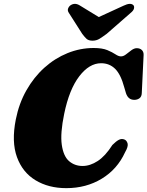

<svg xmlns="http://www.w3.org/2000/svg" viewBox="-20 -963 765 996"><path d="M625 -239.5Q637 -235 641.8 -219.2Q646.5 -203.5 628.5 -172.5Q588.5 -85 507.8 -36Q427 13 324 13Q232 13 164.5 -27.8Q97 -68.5 68 -148Q39 -227.5 62 -343.5Q78.5 -426.5 117 -494.5Q155.5 -562.5 210.2 -611.8Q265 -661 330.5 -687.5Q396 -714 466 -714Q510.5 -714 536.8 -703Q563 -692 579 -681.2Q595 -670.5 607.5 -670.5Q620.5 -670.5 634 -681.2Q647.5 -692 661.8 -702.5Q676 -713 689.5 -713Q705.5 -713 715.5 -703.8Q725.5 -694.5 725 -678L715.5 -480.5Q715 -462 703.8 -453.5Q692.5 -445 676.5 -445Q645 -445 633.5 -479.5L625 -508.5Q606.5 -577.5 577 -606.2Q547.5 -635 504.5 -635Q443 -635 391 -567Q339 -499 313 -372.5Q292 -271 300.5 -211.8Q309 -152.5 338.2 -127.2Q367.5 -102 408.5 -102Q447.5 -102 487 -127.8Q526.5 -153.5 563 -211Q582.5 -230.5 596.8 -237.8Q611 -245 625 -239.5ZM533.5 -787.5Q512.5 -772 496.5 -762Q480.5 -752 460 -752Q439 -752 428.5 -762Q418 -772 406.5 -787.5L338 -895Q329 -907.5 333.2 -918.8Q337.5 -930 346.5 -936Q369.5 -951 396 -933.5L492.5 -874.5L621 -933.5Q657.5 -951 672 -936Q677.5 -930 675 -918.8Q672.5 -907.5 656.5 -895Z"/></svg>

Font: Fraunces 9pt S000 Black
Style: Italic
Weight: 900
Italic angle: -16°
Version: Version 1.000; ttfautohint (v1.8.3)